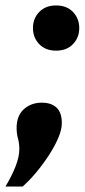

<svg xmlns="http://www.w3.org/2000/svg" viewBox="-56 -533 313 705"><path d="M-36 152Q-12 112 1.5 77Q15 42 15 15Q15 -7 10 -24.5Q5 -42 5 -63Q5 -108 31.5 -132Q58 -156 98 -156Q132 -156 151.5 -138Q171 -120 171 -81Q171 -57 158 -26.5Q145 4 123.5 37Q102 70 77 100Q52 130 27 152ZM150 -347Q111 -347 88 -371Q65 -395 65 -430Q65 -465 88 -489Q111 -513 150 -513Q189 -513 212 -489Q235 -465 235 -430Q235 -395 212 -371Q189 -347 150 -347Z"/></svg>

Font: Livvic SemiBold
Style: Italic
Weight: 600
Italic angle: -10°
Designer: Jacques Le Bailly, Baron von Fonthausen
Version: Version 1.001; ttfautohint (v1.8.2)